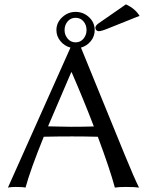

<svg xmlns="http://www.w3.org/2000/svg" viewBox="-20 -851 669 874"><path d="M553.2 -831.1Q595.7 -811.5 615.2 -778.8L471.2 -721.2Q441.9 -709 429.2 -709Q422.9 -709 418.5 -713.6Q414.1 -718.3 414.1 -724.1Q414.1 -734.9 429.2 -745.1ZM324.2 -770Q301.8 -770 287.8 -753.4Q273.9 -736.8 273.9 -713.9Q273.9 -691.9 288.1 -675Q302.2 -658.2 324.2 -658.2Q346.2 -658.2 360.1 -675Q374 -691.9 374 -713.9Q374 -737.3 360.1 -753.7Q346.2 -770 324.2 -770ZM236.8 -713.9Q236.8 -748 263.2 -772.5Q289.6 -796.9 324.2 -796.9Q359.4 -796.9 385.3 -772.7Q411.1 -748.5 411.1 -713.9Q411.1 -686 393.6 -664.1Q376 -642.1 348.6 -634.3L442.4 -404.3L547.9 -146Q591.3 -40 612.8 2.9Q595.7 0 553.2 0Q520 0 502.9 2.9Q481 -79.1 425.3 -228.5Q369.1 -230 308.1 -230Q236.3 -230 179.2 -228.5Q118.7 -79.6 96.2 2.9Q84 0 50.8 0Q28.3 0 16.1 2.9L300.8 -634.3Q273.4 -641.6 255.1 -663.8Q236.8 -686 236.8 -713.9ZM407.2 -275.4Q359.9 -398.9 306.2 -522H304.2L198.7 -275.9Q207.5 -275.9 247.1 -274.9Q286.6 -273.9 303.2 -273.9Q358.4 -273.9 407.2 -275.4Z"/></svg>

Font: Linux Biolinum G
Style: Regular
Weight: 400
Designer: Philipp H. Poll
Foundry: Philipp H. Poll
Version: Version 1.1.0 ; ttfautohint (v1.6)